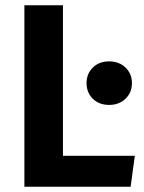

<svg xmlns="http://www.w3.org/2000/svg" viewBox="-20 -712 549 732"><path d="M334 -454.5Q358 -478 396 -478Q434 -478 458.5 -454.5Q483 -431 483 -395Q483 -359 458.5 -335.5Q434 -312 396 -312Q358 -312 334 -335.5Q310 -359 310 -395Q310 -431 334 -454.5ZM220 -118H494L478 0H73V-692H220Z"/></svg>

Font: FiraSans
Style: Regular
Weight: 600
Designer: Carrois Corporate & Edenspiekermann AG
Foundry: Carrois Corporate GbR & Edenspiekermann AG
Version: Version 3.106;PS 003.106;hotconv 1.0.70;makeotf.lib2.5.58329